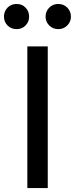

<svg xmlns="http://www.w3.org/2000/svg" viewBox="-39 -949 378 969"><path d="M202 0H99V-715H202ZM255 -802Q228 -802 209.5 -820.5Q191 -839 191 -865Q191 -892 209.5 -910.5Q228 -929 255 -929Q282 -929 300.5 -910.5Q319 -892 319 -865Q319 -839 300.5 -820.5Q282 -802 255 -802ZM45 -802Q17 -802 -1 -820.5Q-19 -839 -19 -865Q-19 -892 -1 -910.5Q17 -929 45 -929Q72 -929 90 -910.5Q108 -892 108 -865Q108 -839 90 -820.5Q72 -802 45 -802Z"/></svg>

Font: Wix Madefor Text Medium
Style: Regular
Weight: 500
Designer: Dalton Maag Ltd
Foundry: Dalton Maag Ltd
Version: Version 3.100